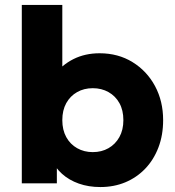

<svg xmlns="http://www.w3.org/2000/svg" viewBox="-20 -740 706 775"><path d="M385 15Q337.5 15 298 1Q258.5 -13 230.2 -38.5Q202 -64 187 -97.5L209.5 -134V0H68V-720H231.5V-395L194.5 -432.5Q229.5 -478 276.5 -501.5Q323.5 -525 382 -525Q457 -525 515 -489.2Q573 -453.5 605.8 -392.5Q638.5 -331.5 638.5 -255Q638.5 -194.5 619.5 -144.8Q600.5 -95 566.2 -59.2Q532 -23.5 486 -4.2Q440 15 385 15ZM354.5 -126Q390 -126 417.8 -141.8Q445.5 -157.5 461.8 -186.5Q478 -215.5 478 -255Q478 -295 462 -323.8Q446 -352.5 418 -368.2Q390 -384 354.5 -384Q319 -384 291.2 -368.2Q263.5 -352.5 247.5 -323.8Q231.5 -295 231.5 -255Q231.5 -215.5 247.5 -186.5Q263.5 -157.5 291.5 -141.8Q319.5 -126 354.5 -126Z"/></svg>

Font: Geologica Cursive
Style: Bold
Weight: 700
Designer: Sindre Bremnes, Frode Helland
Foundry: Monokrom Skriftforlag AS
Version: Version 1.010;gftools[0.9.28]